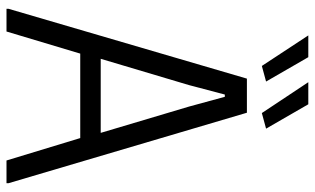

<svg xmlns="http://www.w3.org/2000/svg" viewBox="-209 -760 969 591"><g transform="rotate(90 275.5 -464.5)"><path d="M7 -6 222 -740H327L544 -6V0H474L405 -227H145L77 0H7ZM389 -290 308 -562 278 -672H271L242 -562L161 -290ZM183 -786 89 -929H156L231 -799ZM328 -786 233 -929H301L376 -799Z"/></g></svg>

Font: Encode Sans Compressed
Style: Regular
Weight: 400
Designer: Pablo Impallari, Andres Torresi
Foundry: Pablo Impallari, Andres Torresi
Version: Version 1.000; ttfautohint (v1.00) -l 8 -r 50 -G 200 -x 14 -